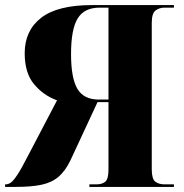

<svg xmlns="http://www.w3.org/2000/svg" viewBox="-25 -734 724 754"><path d="M-5 0V-10H-2Q7 -10 17 -16.5Q27 -23 43.5 -48Q60 -73 88 -128L199 -340Q146 -359 109 -403Q72 -447 72 -525Q72 -614 136.5 -664Q201 -714 336 -714H658V-704H621Q601 -704 586 -693Q571 -682 571 -644V-69Q571 -31 585 -20.5Q599 -10 621 -10H658V0H326V-10H354Q376 -10 388.5 -20.5Q401 -31 401 -69V-333H358L251 -103Q231 -62 204.5 -39.5Q178 -17 138 -8.5Q98 0 36 0ZM363 -343H401V-704H366Q306 -704 280 -661.5Q254 -619 254 -522Q254 -427 279 -385Q304 -343 363 -343Z"/></svg>

Font: Noto Serif Display SemiCondensed ExtraBold
Style: Regular
Weight: 800
Width: 4
Designer: Monotype Design Team
Foundry: Monotype Imaging Inc.
Version: Version 2.009